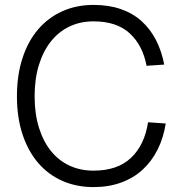

<svg xmlns="http://www.w3.org/2000/svg" viewBox="-20 -746 733 782"><path d="M361 16Q291 16 233.5 -9.5Q176 -35 135 -83Q94 -131 71.5 -199.5Q49 -268 49 -354Q49 -440 71.5 -509Q94 -578 135 -626Q176 -674 233.5 -700Q291 -726 361 -726Q423 -726 472 -709Q521 -692 556.5 -660Q592 -628 615 -583.5Q638 -539 649 -483L577 -478Q561 -562 508 -610.5Q455 -659 361 -659Q307 -659 263 -638Q219 -617 187.5 -577.5Q156 -538 138.5 -481.5Q121 -425 121 -354Q121 -283 138.5 -226.5Q156 -170 187.5 -131Q219 -92 263 -71.5Q307 -51 361 -51Q459 -51 514 -103.5Q569 -156 583 -248L655 -243Q646 -185 622 -137Q598 -89 561 -55Q524 -21 473.5 -2.5Q423 16 361 16Z"/></svg>

Font: Geist Light
Style: Regular
Weight: 400
Designer: Basement.studio, Andrés Briganti, Mateo Zaragoza
Foundry: Basement.studio, Vercel, Andrés Briganti, Guido Ferreyra, Mateo Zaragoza
Version: Version 1.401